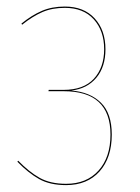

<svg xmlns="http://www.w3.org/2000/svg" viewBox="-20 -547 420 577"><path d="M174.8 -527.3Q231.9 -527.3 264.4 -491.9Q296.9 -456.5 296.9 -398.9Q296.9 -345.7 269.3 -313Q241.7 -280.3 194.3 -274.9Q250.5 -270.5 283.2 -238.5Q315.9 -206.5 315.9 -142.6Q315.9 -72.8 279.1 -31.7Q242.2 9.3 178.7 9.3Q129.9 9.3 97.4 -9Q64.9 -27.3 32.2 -61L34.7 -64Q66.9 -30.8 98.9 -12.7Q130.9 5.4 178.7 5.4Q240.2 5.4 276.1 -34.4Q312 -74.2 312 -142.6Q312 -272.9 171.4 -272.9H125.5L126.5 -276.9H170.9Q231.4 -276.9 262.2 -310.5Q293 -344.2 293 -398.9Q293 -454.6 261.7 -489Q230.5 -523.4 174.8 -523.4Q136.7 -523.4 107.4 -510.7Q78.1 -498 46.4 -472.7L44.4 -476.1Q75.7 -501.5 106 -514.4Q136.2 -527.3 174.8 -527.3Z"/></svg>

Font: Fira Sans Compressed Four
Style: Regular
Weight: 100
Width: 1
Designer: Carrois Corporate & Edenspiekermann AG
Foundry: Carrois Corporate GbR & Edenspiekermann AG
Version: Version 4.203;PS 004.203;hotconv 1.0.88;makeotf.lib2.5.64775